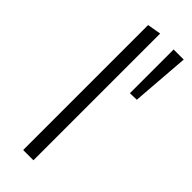

<svg xmlns="http://www.w3.org/2000/svg" viewBox="-239 -742 767 767"><g transform="rotate(45 144.5 -358.0)"><path d="M91 -706 149 -716V0H91ZM232 -462V-709H289L270 -463Z"/></g></svg>

Font: Ysabeau Semilight
Style: Regular
Weight: 300
Designer: Christian Thalmann (Catharsis Fonts)
Version: Version 0.003